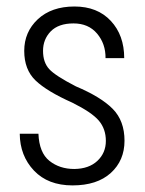

<svg xmlns="http://www.w3.org/2000/svg" viewBox="-20 -558 445 588"><path d="M201.2 -243.7Q123.5 -278.3 88.9 -311.5Q54.2 -344.7 54.2 -402.3Q54.2 -460 95.7 -499Q137.7 -538.1 208 -538.1Q278.3 -538.1 319.3 -494.1Q360.4 -450.2 360.4 -379.9H303.2Q303.7 -423.8 277.3 -455.1Q251 -486.3 205.1 -486.3Q159.2 -486.3 135.3 -461.9Q111.8 -437.5 111.8 -402.3Q111.8 -367.2 130.4 -346.7Q148.9 -326.2 212.4 -293.5Q289.1 -261.2 325.2 -224.6Q361.3 -188 361.3 -127Q361.3 -66.4 319.3 -28.3Q277.3 9.8 202.1 9.8Q127 9.8 84 -35.6Q41 -81.1 40.5 -148.4H97.7Q100.1 -90.3 131.3 -65.4Q162.6 -40.5 207.5 -40.5Q252.4 -41 278.3 -65.4Q304.2 -89.8 304.2 -126.5Q304.2 -163.1 282.7 -188.5Q261.2 -213.9 201.2 -243.7Z"/></svg>

Font: RobotoCondensed-Light
Style: Light
Weight: 300
Designer: Google
Version: Version 1.200311; 2013